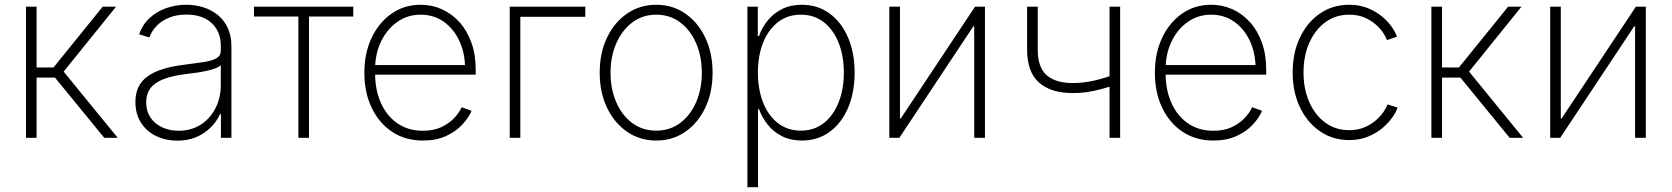

<svg xmlns="http://www.w3.org/2000/svg" viewBox="-20 -570 6913 794"><path d="M87.4 0V-542.5H131.3V-291H201.2L404.8 -542.5H460L243.2 -273.9L466.8 0H411.1L207.5 -249H131.3V0Z M713.9 11.7Q666.5 11.7 627 -6.8Q587.4 -25.4 563.7 -61.5Q540 -97.7 540 -148.9Q540 -183.1 552.2 -209.2Q564.5 -235.4 589.8 -253.9Q615.2 -272.5 654.8 -284.7Q694.3 -296.9 748.5 -303.2Q791 -308.6 823.5 -313.5Q856 -318.4 874.5 -328.9Q893.1 -339.4 893.1 -359.9V-381.3Q893.1 -420.4 876 -449.2Q858.9 -478 827.1 -493.9Q795.4 -509.8 751.5 -509.8Q711.9 -509.8 680.9 -497.6Q649.9 -485.4 628.7 -463.9Q607.4 -442.4 597.7 -415L555.2 -428.2Q569.3 -468.3 598.6 -495.4Q627.9 -522.5 667.5 -536.4Q707 -550.3 750.5 -550.3Q788.1 -550.3 821.5 -539.6Q855 -528.8 881.1 -507.6Q907.2 -486.3 922.1 -454.1Q937 -421.9 937 -378.4V0H893.6V-98.1H890.1Q876 -67.4 850.8 -42.5Q825.7 -17.6 791.3 -2.9Q756.8 11.7 713.9 11.7ZM718.8 -29.3Q769.5 -29.3 808.8 -53.7Q848.1 -78.1 870.6 -121.6Q893.1 -165 893.1 -219.7V-299.8Q884.3 -292.5 869.4 -286.9Q854.5 -281.2 835.2 -277.1Q815.9 -272.9 794.7 -269.8Q773.4 -266.6 752.4 -264.2Q693.4 -257.3 656.2 -242.7Q619.1 -228 601.8 -204.6Q584.5 -181.2 584.5 -147.5Q584.5 -110.8 602.1 -84.5Q619.6 -58.1 650.1 -43.7Q680.7 -29.3 718.8 -29.3Z M1213.9 0V-501.5H1030.3V-542.5H1440.9V-501.5H1257.8V0Z M1729 11.2Q1655.8 11.2 1601.3 -25.1Q1546.9 -61.5 1516.8 -124.8Q1486.8 -188 1486.8 -269Q1486.8 -350.1 1516.8 -413.6Q1546.9 -477.1 1599.4 -513.7Q1651.9 -550.3 1719.2 -550.3Q1766.6 -550.3 1807.6 -531.7Q1848.6 -513.2 1880.1 -478.3Q1911.6 -443.4 1929.4 -393.8Q1947.3 -344.2 1947.3 -281.2V-261.2H1514.2V-300.8H1922.9L1903.3 -285.6Q1903.3 -349.1 1880.1 -399.7Q1856.9 -450.2 1815.7 -479.7Q1774.4 -509.3 1719.2 -509.3Q1665.5 -509.3 1622.8 -479.2Q1580.1 -449.2 1555.7 -398.2Q1531.2 -347.2 1531.2 -284.2V-266.1Q1531.2 -198.7 1554.9 -145Q1578.6 -91.3 1623 -60.3Q1667.5 -29.3 1729 -29.3Q1773.4 -29.3 1805.4 -44.4Q1837.4 -59.6 1858.4 -82Q1879.4 -104.5 1889.2 -126.5L1930.2 -111.8Q1918 -82.5 1891.1 -54Q1864.3 -25.4 1823.7 -7.1Q1783.2 11.2 1729 11.2Z M2400.4 -542.5V-500.5H2131.8V0H2087.9V-542.5Z M2693.8 11.2Q2626 11.2 2573.2 -25.1Q2520.5 -61.5 2490.2 -124.8Q2460 -188 2460 -269.5Q2460 -351.1 2490.2 -414.3Q2520.5 -477.5 2573.2 -513.9Q2626 -550.3 2693.8 -550.3Q2761.2 -550.3 2814 -513.9Q2866.7 -477.5 2896.7 -414.1Q2926.8 -350.6 2926.8 -269.5Q2926.8 -188 2896.7 -124.8Q2866.7 -61.5 2814.2 -25.1Q2761.7 11.2 2693.8 11.2ZM2693.8 -29.8Q2750.5 -29.8 2793 -61.5Q2835.4 -93.3 2858.9 -147.7Q2882.3 -202.1 2882.3 -269.5Q2882.3 -336.4 2858.9 -390.9Q2835.4 -445.3 2793 -477.3Q2750.5 -509.3 2693.8 -509.3Q2637.2 -509.3 2594.7 -477.1Q2552.2 -444.8 2528.6 -390.9Q2504.9 -336.9 2504.9 -269.5Q2504.9 -202.1 2528.3 -147.7Q2551.8 -93.3 2594.2 -61.5Q2636.7 -29.8 2693.8 -29.8Z M3070.8 204.1V-542.5H3113.8V-420.9H3118.7Q3130.9 -456.1 3155 -485.6Q3179.2 -515.1 3214.4 -532.7Q3249.5 -550.3 3295.9 -550.3Q3361.3 -550.3 3410.4 -514.4Q3459.5 -478.5 3486.8 -415.3Q3514.2 -352.1 3514.2 -270Q3514.2 -187.5 3487.1 -124Q3460 -60.5 3410.9 -24.7Q3361.8 11.2 3296.4 11.2Q3250 11.2 3214.8 -6.3Q3179.7 -23.9 3155.5 -53.7Q3131.3 -83.5 3118.7 -119.1H3114.7V204.1ZM3292 -29.8Q3347.2 -29.8 3387 -61.3Q3426.8 -92.8 3448.2 -147.2Q3469.7 -201.7 3469.7 -270Q3469.7 -338.4 3448.2 -392.6Q3426.8 -446.8 3387 -478Q3347.2 -509.3 3292 -509.3Q3236.8 -509.3 3197 -478.3Q3157.2 -447.3 3135.7 -393.3Q3114.3 -339.4 3114.3 -270Q3114.3 -201.2 3135.5 -146.7Q3156.7 -92.3 3196.8 -61Q3236.8 -29.8 3292 -29.8Z M4053.2 0H4008.8V-461.4H4005.4L3699.2 0H3657.7V-542.5H3701.7V-80.1H3705.1L4012.2 -542.5H4053.2Z M4417 -185.1Q4325.7 -185.1 4276.6 -228.8Q4227.5 -272.5 4227.5 -364.3V-542.5H4271.5V-364.3Q4271.5 -291 4308.6 -258.8Q4345.7 -226.6 4415.5 -226.6Q4461.9 -226.6 4506.6 -237.1Q4551.3 -247.6 4597.7 -265.1V-221.2Q4561.5 -208.5 4531.5 -200.7Q4501.5 -192.9 4473.9 -189Q4446.3 -185.1 4417 -185.1ZM4568.4 0V-542.5H4612.3V0Z M4998 11.2Q4924.8 11.2 4870.4 -25.1Q4815.9 -61.5 4785.9 -124.8Q4755.9 -188 4755.9 -269Q4755.9 -350.1 4785.9 -413.6Q4815.9 -477.1 4868.4 -513.7Q4920.9 -550.3 4988.3 -550.3Q5035.6 -550.3 5076.7 -531.7Q5117.7 -513.2 5149.2 -478.3Q5180.7 -443.4 5198.5 -393.8Q5216.3 -344.2 5216.3 -281.2V-261.2H4783.2V-300.8H5191.9L5172.4 -285.6Q5172.4 -349.1 5149.2 -399.7Q5126 -450.2 5084.7 -479.7Q5043.5 -509.3 4988.3 -509.3Q4934.6 -509.3 4891.8 -479.2Q4849.1 -449.2 4824.7 -398.2Q4800.3 -347.2 4800.3 -284.2V-266.1Q4800.3 -198.7 4824 -145Q4847.7 -91.3 4892.1 -60.3Q4936.5 -29.3 4998 -29.3Q5042.5 -29.3 5074.5 -44.4Q5106.4 -59.6 5127.4 -82Q5148.4 -104.5 5158.2 -126.5L5199.2 -111.8Q5187 -82.5 5160.2 -54Q5133.3 -25.4 5092.8 -7.1Q5052.2 11.2 4998 11.2Z M5559.6 9.3Q5491.7 9.3 5439 -26.9Q5386.2 -63 5356 -126Q5325.7 -189 5325.7 -270Q5325.7 -352.1 5356 -415.3Q5386.2 -478.5 5439 -514.4Q5491.7 -550.3 5559.6 -550.3Q5602.5 -550.3 5637 -536.1Q5671.4 -522 5696.3 -501Q5721.2 -480 5736.6 -457.3Q5752 -434.6 5756.8 -418L5715.8 -404.3Q5711.9 -416 5700.4 -433.6Q5689 -451.2 5669.4 -468.5Q5649.9 -485.8 5622.6 -497.6Q5595.2 -509.3 5559.6 -509.3Q5502.9 -509.3 5460.4 -477.8Q5418 -446.3 5394.3 -392.3Q5370.6 -338.4 5370.6 -270Q5370.6 -202.1 5394.3 -148.2Q5418 -94.2 5460.4 -63Q5502.9 -31.7 5559.6 -31.7Q5595.2 -31.7 5623 -43.7Q5650.9 -55.7 5670.7 -73.2Q5690.4 -90.8 5702.4 -108.6Q5714.4 -126.5 5717.8 -138.2L5759.3 -125Q5753.9 -107.4 5738.3 -85Q5722.7 -62.5 5697.5 -41Q5672.4 -19.5 5637.5 -5.1Q5602.5 9.3 5559.6 9.3Z M5899.4 0V-542.5H5943.4V-291H6013.2L6216.8 -542.5H6272L6055.2 -273.9L6278.8 0H6223.1L6019.5 -249H5943.4V0Z M6786.1 0H6741.7V-461.4H6738.3L6432.1 0H6390.6V-542.5H6434.6V-80.1H6438L6745.1 -542.5H6786.1Z"/></svg>

Font: Inter 16pt ExtraLight
Style: Regular
Weight: 250
Version: Version 4.001;git-66647c0bb